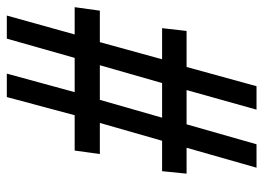

<svg xmlns="http://www.w3.org/2000/svg" viewBox="-122 -632 754 549"><g transform="rotate(-90 254.5 -357.0)"><path d="M50 0 107 -200H33L40 -270H127L178 -448H89L99 -520H200L252 -714H319L266 -520H364L419 -714H485L431 -520H509L499 -448H409L360 -270H449L441 -200H338L283 0H216L272 -200H174L117 0ZM193 -270H292L343 -448H244Z"/></g></svg>

Font: Noto Serif Condensed ExtraBold
Style: Italic
Weight: 800
Width: 3
Italic angle: -12°
Designer: Monotype Design Team
Foundry: Monotype Imaging Inc.
Version: Version 2.014; ttfautohint (v1.8.4.7-5d5b)